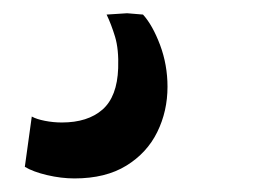

<svg xmlns="http://www.w3.org/2000/svg" viewBox="-20 -39 410 290"><path d="M92.5 230.5Q72.5 230.5 51.2 225.5Q30 220.5 17.5 213L28 137Q35 141 47.8 143.5Q60.5 146 73.5 146Q112.5 146 134.8 126.5Q157 107 158.5 64Q159.5 35.5 153.8 16.5Q148 -2.5 141 -17L172 -19L196 -17Q210.5 -1 221.8 29Q233 59 233 92Q233 129 217.5 160.5Q202 192 170.8 211.2Q139.5 230.5 92.5 230.5Z"/></svg>

Font: Merriweather
Style: Bold Italic
Weight: 700
Italic angle: -7.8°
Version: Version 2.101